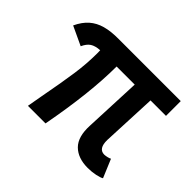

<svg xmlns="http://www.w3.org/2000/svg" viewBox="-118 -706 897 897"><g transform="rotate(45 330.5 -257.0)"><path d="M408.2 -139.6 420.4 -422.9H300.8Q300.8 -249.5 253.9 0H137.7Q147.5 -52.7 151.4 -77.1Q172.9 -190.9 183.1 -262.7Q193.4 -334.5 193.4 -403.3Q193.4 -416 192.9 -422.4Q161.6 -420.4 144.3 -408.9Q127 -397.5 115.2 -371.1L21.5 -415Q40 -454.6 66.2 -477.5Q92.3 -500.5 129.2 -510.7Q166 -521 218.8 -520.5H627V-422.9H524.9L512.7 -149.4Q511.7 -91.3 550.8 -90.8Q561 -91.3 570.8 -93.8Q580.6 -96.2 586.9 -99.6L625 -8.8Q615.2 -2.4 590.8 2.7Q566.4 7.8 540 7.8Q475.6 7.8 439.9 -27.6Q404.3 -63 408.2 -139.6Z"/></g></svg>

Font: Reddit Sans Strawberry SemiBold
Style: Regular
Weight: 600
Designer: Stephen Hutchings
Foundry: Reddit
Version: Version 1.013